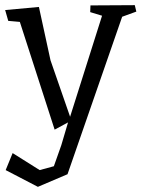

<svg xmlns="http://www.w3.org/2000/svg" viewBox="-20 -529 549 745"><path d="M454 -464 242 147 127 196 2 131 29 65 134 131 189 116 218 34 244 -54 192 -26 57 -444 12 -448 0 -490 131 -502 176 -295 252 -76 376 -468 330 -482 331 -508 503 -509 509 -484Z"/></svg>

Font: Underdog
Style: Regular
Weight: 400
Designer: Sergey Steblina
Foundry: Sergey Steblina, Jovanny Lemonad
Version: Version 1.001; ttfautohint (v0.9)